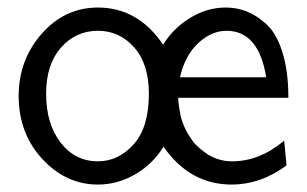

<svg xmlns="http://www.w3.org/2000/svg" viewBox="-20 -481 818 512"><path d="M29.8 -225.1Q29.8 -321.3 91.3 -391.1Q152.8 -460.9 241.2 -460.9Q348.1 -460.9 415 -361.8Q441.9 -405.8 487.1 -433.3Q532.2 -460.9 582 -460.9Q610.8 -460.9 637 -450.9Q663.1 -440.9 689.9 -417Q716.8 -393.1 732.9 -342.5Q749 -292 749 -220.2H455.1Q455.1 -219.2 455.6 -211.7Q456.1 -204.1 457 -199Q458 -193.8 459.5 -183.8Q460.9 -173.8 463.4 -165.5Q465.8 -157.2 470 -146.7Q474.1 -136.2 480 -126.2Q485.8 -116.2 492.9 -106.2Q500 -96.2 510.5 -87.2Q521 -78.1 533.2 -69.8Q563 -50.8 599.1 -50.8Q672.4 -50.8 737.8 -106L744.1 -40Q676.3 10.7 598.1 11.2Q486.3 11.2 416 -89.8Q387.2 -43 340.1 -15.9Q293 11.2 241.2 11.2Q156.2 11.2 93 -56.9Q29.8 -125 29.8 -225.1ZM103 -231Q103 -150.9 141.6 -100.8Q180.2 -50.8 241.2 -50.8Q295.4 -50.8 336.2 -95.9Q377 -141.1 377 -231Q377 -310.1 337.9 -354.5Q298.8 -398.9 241.2 -398.9Q182.1 -398.9 142.6 -354Q103 -309.1 103 -231ZM460 -274.9H689.9Q669.9 -398.9 584 -398.9Q543.9 -398.9 508.5 -366Q473.1 -333 460 -274.9Z"/></svg>

Font: CMU Sans Serif
Style: Medium
Weight: 500
Version: Version 0.7.0